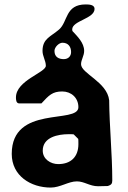

<svg xmlns="http://www.w3.org/2000/svg" viewBox="-20 -840 576 867"><path d="M33 -145C33 -46 119 7 209 7C252 7 289 -21 327 -21C361 -21 385 1 423 1C430 1 460 0 467 0C482 -5 487 -10 487 -25C487 -144 474 -269 473 -387C464 -470 346 -508 346 -550C346 -570 360 -588 360 -610C360 -647 329 -676 307 -700C307 -701 306 -706 306 -707C306 -747 407 -755 407 -800C407 -819 382 -820 367 -820C274 -820 287 -742 247 -707C209 -674 172 -666 172 -610C172 -586 187 -566 187 -543C187 -512 52 -477 52 -400C52 -392 52 -373 67 -373H167C201 -410 217 -427 261 -427C302 -427 334 -398 334 -356C334 -278 33 -368 33 -145ZM173 -160C173 -221 243 -234 289 -234C296 -234 313 -234 313 -233L333 -213C334 -213 334 -196 334 -189C334 -132 300 -99 243 -99C209 -99 173 -121 173 -160ZM226 -610C226 -627 246 -647 262 -647C288 -647 301 -629 301 -605C301 -586 288 -573 268 -573C246 -573 226 -582 226 -610Z"/></svg>

Font: Asimov Print
Style: C
Weight: 500
Designer: Google
Version: Version 2.000980: 2014